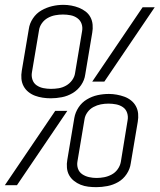

<svg xmlns="http://www.w3.org/2000/svg" viewBox="-25 -765 659 793"><path d="M185 -359Q168 -359 151.5 -361.5Q135 -364 120 -369.5Q105 -375 92.5 -385Q80 -395 72.5 -409Q65 -423 63.5 -439.5Q62 -456 65 -473L94 -645Q97 -668 111 -689Q125 -710 146 -722Q167 -734 190 -739.5Q213 -745 237 -745Q253 -745 269.5 -742Q286 -739 301 -733Q316 -727 328.5 -717.5Q341 -708 348.5 -694Q356 -680 357.5 -663Q359 -646 356 -630L327 -457Q324 -434 310 -413.5Q296 -393 275 -380.5Q254 -368 230.5 -363.5Q207 -359 185 -359ZM356 -428 564 -735H614L406 -428ZM185 -398Q185 -398 185 -398Q185 -398 186 -398Q201 -398 217 -400.5Q233 -403 248 -411.5Q263 -420 273 -434Q283 -448 285 -463L314 -636Q317 -652 312 -666.5Q307 -681 294.5 -690Q282 -699 266.5 -702Q251 -705 235 -705Q235 -705 235 -705Q235 -705 235 -705Q219 -705 203 -702Q187 -699 172.5 -691Q158 -683 148 -669Q138 -655 136 -639L107 -467Q104 -451 109 -436Q114 -421 126.5 -412.5Q139 -404 154.5 -401Q170 -398 185 -398ZM373 8Q356 8 339.5 6Q323 4 308 -2Q293 -8 280.5 -18Q268 -28 260.5 -41.5Q253 -55 251.5 -72Q250 -89 253 -105L282 -278Q286 -301 299.5 -321.5Q313 -342 334 -354.5Q355 -367 378 -372Q401 -377 425 -377Q441 -377 457.5 -374Q474 -371 489 -365.5Q504 -360 516.5 -350Q529 -340 536.5 -326Q544 -312 545.5 -295.5Q547 -279 544 -262L515 -90Q512 -67 498 -46Q484 -25 463 -13Q442 -1 418.5 3.5Q395 8 373 8ZM373 -30Q373 -30 373 -30Q373 -30 374 -30Q389 -30 405 -33Q421 -36 436 -44Q451 -52 461 -66Q471 -80 474 -96L502 -268Q505 -284 500 -299Q495 -314 482.5 -322.5Q470 -331 454.5 -334Q439 -337 423 -337Q423 -337 423 -337Q423 -337 423 -337Q407 -337 391.5 -334Q376 -331 361 -323Q346 -315 336 -301Q326 -287 324 -272L295 -99Q292 -83 297 -68.5Q302 -54 314.5 -45.5Q327 -37 342.5 -33.5Q358 -30 373 -30ZM-5 0 203 -307H253L45 0Z"/></svg>

Font: Iosevka Slab XLtExObl
Style: Regular
Weight: 200
Width: 7
Italic angle: -9°
Monospace: yes
Designer: Belleve Invis
Foundry: Belleve Invis
Version: Version 11.1.1; ttfautohint (v1.8.3)